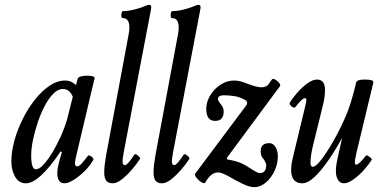

<svg xmlns="http://www.w3.org/2000/svg" viewBox="-20 -745 1565 794"><path d="M87 13Q58 13 42.5 -14Q27 -41 27 -77Q27 -118 39.5 -163.5Q52 -209 74 -253Q96 -297 124.5 -333Q153 -369 185 -390.5Q217 -412 250 -412Q275 -412 294 -393L302 -421Q304 -426 315 -429Q326 -432 339.5 -432Q353 -432 363 -429.5Q373 -427 371 -421L293 -91Q292 -84 291 -79.5Q290 -75 290 -70Q290 -57 299 -57Q307 -57 318 -69Q329 -81 343 -100Q346 -104 352.5 -101Q359 -98 363.5 -92.5Q368 -87 366 -84Q352 -59 329.5 -37Q307 -15 284.5 -1Q262 13 247 13Q217 13 217 -29Q217 -41 219.5 -54Q222 -67 225 -78L236 -116L231 -119Q142 13 87 13ZM128 -45Q141 -45 155.5 -59.5Q170 -74 184.5 -95.5Q199 -117 211 -140Q223 -163 231 -180Q241 -203 249 -225Q257 -247 262 -269L281 -345Q268 -377 240 -377Q220 -377 201 -358Q182 -339 165.5 -308Q149 -277 136.5 -240Q124 -203 116.5 -167Q109 -131 109 -103Q109 -45 128 -45Z M446 13Q428 13 419.5 2.5Q411 -8 411 -33Q411 -47 413 -64Q415 -81 419 -104L510 -592Q513 -606 514 -615.5Q515 -625 515 -631Q515 -670 488 -670Q483 -670 482 -677.5Q481 -685 483 -692Q485 -699 488 -699Q511 -699 537.5 -706Q564 -713 580 -720Q590 -725 597 -725Q609 -725 604 -704L492 -117Q486 -86 487 -74Q488 -62 497 -62Q507 -62 536 -106Q539 -109 545 -105.5Q551 -102 556 -96.5Q561 -91 559 -88Q545 -66 524.5 -42.5Q504 -19 483.5 -3Q463 13 446 13Z M650 13Q632 13 623.5 2.5Q615 -8 615 -33Q615 -47 617 -64Q619 -81 623 -104L714 -592Q717 -606 718 -615.5Q719 -625 719 -631Q719 -670 692 -670Q687 -670 686 -677.5Q685 -685 687 -692Q689 -699 692 -699Q715 -699 741.5 -706Q768 -713 784 -720Q794 -725 801 -725Q813 -725 808 -704L696 -117Q690 -86 691 -74Q692 -62 701 -62Q711 -62 740 -106Q743 -109 749 -105.5Q755 -102 760 -96.5Q765 -91 763 -88Q749 -66 728.5 -42.5Q708 -19 687.5 -3Q667 13 650 13Z M1031 29Q1011 29 981 14Q951 -1 927 -15Q897 -32 882 -32Q852 -32 829 10Q825 16 813 8.5Q801 1 792 -10.5Q783 -22 788 -28L999 -310Q1002 -316 1002 -320Q1002 -327 993 -332Q971 -344 949.5 -347.5Q928 -351 906 -351Q881 -351 881 -335Q881 -330 892 -315Q905 -301 905 -284Q905 -245 870 -245Q833 -245 833 -294Q833 -337 868 -375Q885 -392 905 -402Q925 -412 950 -412Q972 -412 1008 -397Q1043 -384 1061 -384Q1081 -384 1090 -396L1105 -417Q1109 -421 1118 -416Q1127 -411 1134 -402.5Q1141 -394 1138 -389L918 -92L919 -86Q943 -82 963.5 -75.5Q984 -69 1010 -52Q1045 -29 1054 -29Q1081 -29 1081 -63Q1081 -68 1077.5 -74Q1074 -80 1071 -86Q1065 -91 1061.5 -99.5Q1058 -108 1058 -120Q1058 -153 1094 -153Q1110 -153 1119.5 -136.5Q1129 -120 1129 -100Q1129 -67 1115 -37.5Q1101 -8 1078.5 10.5Q1056 29 1031 29Z M1230 13Q1184 13 1184 -43Q1184 -65 1192 -97L1244 -313Q1247 -327 1247 -333Q1247 -339 1240 -339Q1230 -339 1202 -303Q1199 -298 1192 -301Q1185 -304 1180.5 -310.5Q1176 -317 1179 -321Q1191 -341 1210.5 -363Q1230 -385 1251.5 -400.5Q1273 -416 1291 -416Q1324 -416 1324 -373Q1324 -362 1322.5 -347.5Q1321 -333 1315 -308L1278 -158Q1270 -127 1267 -106.5Q1264 -86 1264 -75Q1264 -55 1273 -55Q1284 -55 1302 -76.5Q1320 -98 1340.5 -131Q1361 -164 1379.5 -200Q1398 -236 1410 -265Q1431 -312 1453 -404Q1456 -416 1487 -416Q1507 -416 1515.5 -413.5Q1524 -411 1524 -404L1455 -117Q1448 -87 1447.5 -75.5Q1447 -64 1453 -64Q1464 -64 1494 -102Q1496 -104 1502 -100.5Q1508 -97 1513.5 -92Q1519 -87 1517 -84Q1504 -63 1483.5 -40.5Q1463 -18 1441 -2.5Q1419 13 1403 13Q1386 13 1377.5 -1.5Q1369 -16 1369 -38Q1369 -50 1371 -63.5Q1373 -77 1379 -104L1395 -175Q1367 -124 1337.5 -81.5Q1308 -39 1280.5 -13Q1253 13 1230 13Z"/></svg>

Font: Junicode Two Beta Condensed Medium
Style: Italic
Weight: 500
Width: 3
Italic angle: -9°
Version: Version 1.053; ttfautohint (v1.8.4)